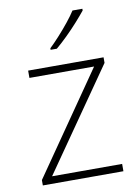

<svg xmlns="http://www.w3.org/2000/svg" viewBox="-86 -823 631 880"><g transform="rotate(-10 229.5 -383.0)"><path d="M416 0H41V-25L367 -496H66V-530H417V-504L90 -34H416ZM360 -758Q343 -737 318.5 -709.5Q294 -682 266 -654.5Q238 -627 213 -606H184V-613Q205 -633 230 -660.5Q255 -688 277.5 -716Q300 -744 314 -766H360Z"/></g></svg>

Font: Noto Sans Lao UI ExtLt
Style: Regular
Weight: 200
Designer: Monotype Design Team
Foundry: Monotype Imaging Inc.
Version: Version 2.000; ttfautohint (v1.8.4.7-5d5b)